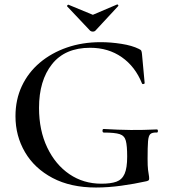

<svg xmlns="http://www.w3.org/2000/svg" viewBox="-20 -824 757 856"><path d="M408 12Q295 12 214.5 -30.5Q134 -73 91.5 -145.5Q49 -218 49 -306Q49 -380 77.5 -440.5Q106 -501 157.5 -544.5Q209 -588 278 -612Q347 -636 429 -636Q474 -636 521.5 -628.5Q569 -621 599 -606Q608 -602 610 -597.5Q612 -593 613 -583L625 -453Q625 -451 620 -449.5Q615 -448 613 -452Q583 -527 523 -569Q463 -611 382 -611Q270 -611 212 -538Q154 -465 154 -343Q154 -243 190.5 -166.5Q227 -90 289.5 -47.5Q352 -5 432 -5Q474 -5 499 -14Q524 -23 535.5 -49Q547 -75 547 -126Q547 -174 541 -196.5Q535 -219 513.5 -226Q492 -233 443 -233Q437 -233 437 -241Q437 -249 442 -249Q509 -245 563.5 -244.5Q618 -244 679 -247Q684 -247 684 -240Q684 -233 679 -233Q659 -234 650.5 -226.5Q642 -219 640 -194Q638 -169 638 -116Q638 -83 640 -67Q642 -51 643.5 -43.5Q645 -36 645 -28Q645 -22 642.5 -20Q640 -18 633 -16Q579 -4 520.5 4Q462 12 408 12ZM382 -687 279 -796Q278 -798 281 -801Q284 -804 285 -803L394 -758L502 -804Q504 -805 506.5 -802Q509 -799 507 -797L405 -687Q401 -683 394 -683Q387 -683 382 -687Z"/></svg>

Font: Cormorant Garamond Light SemiBold
Style: Regular
Weight: 600
Version: Version 4.001